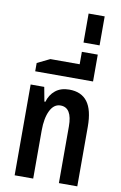

<svg xmlns="http://www.w3.org/2000/svg" viewBox="-108 -1082 720 1141"><g transform="rotate(10 252.0 -511.5)"><path d="M65 0V-548H147L163 -462H169Q181 -505 213.5 -531.5Q246 -558 297 -558Q370 -558 406.5 -509.5Q443 -461 443 -360V0H332V-342Q332 -456 262 -456Q222 -456 199.5 -410.5Q177 -365 177 -290V0Z M78 -630V-680L154 -717H331V-792H427V-630Z M331 -848V-1023H428V-848Z"/></g></svg>

Font: Noto Sans Thai ExtCond SemBd
Style: Regular
Weight: 600
Width: 2
Designer: Monotype Design Team
Foundry: Monotype Imaging Inc.
Version: Version 2.002; ttfautohint (v1.8.4.7-5d5b)